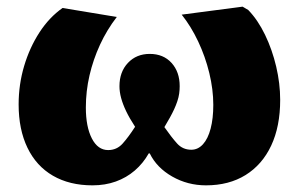

<svg xmlns="http://www.w3.org/2000/svg" viewBox="-20 -543 898 577"><path d="M258 14Q189 14 139 -15Q89 -44 62.5 -99Q36 -154 36 -229Q36 -289 52.5 -344.5Q69 -400 98.5 -445.5Q128 -491 168 -519L331 -492Q301 -453 280.5 -408.5Q260 -364 249 -316.5Q238 -269 238 -220Q238 -162 256 -127Q274 -92 305 -92Q331 -92 348.5 -111.5Q366 -131 386 -162Q369 -188 359 -209Q349 -230 344 -248.5Q339 -267 339 -284Q339 -327 364.5 -354Q390 -381 430 -381Q471 -381 495.5 -354Q520 -327 520 -284Q520 -273 518.5 -262Q517 -251 513 -239Q509 -227 503.5 -215Q498 -203 490.5 -189.5Q483 -176 474 -161Q495 -131 512 -112Q529 -93 555 -93Q575 -93 590 -109.5Q605 -126 613 -156.5Q621 -187 621 -228Q621 -274 609 -323.5Q597 -373 575.5 -418.5Q554 -464 526 -499L709 -523L726 -513Q755 -483 776.5 -438.5Q798 -394 810 -343Q822 -292 822 -243Q822 -163 795 -105.5Q768 -48 718 -17Q668 14 599 14Q544 14 497.5 -12.5Q451 -39 430 -82H427Q410 -52 385 -30.5Q360 -9 328 2.5Q296 14 258 14Z"/></svg>

Font: Literata ExtraBold
Style: Regular
Weight: 800
Designer: Latin by Veronika Burian and Jose Scaglione. Greek by Irene Vlachou. Cyrillic by Vera Evstafieva.
Foundry: TypeTogether
Version: Version 3.103;gftools[0.9.29]